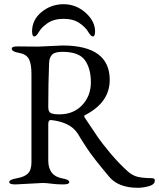

<svg xmlns="http://www.w3.org/2000/svg" viewBox="-20 -874 758 915"><path d="M132.8 -724.1Q132.8 -779.3 177.7 -816.4Q222.7 -853.5 282.2 -854Q342.3 -854 387.7 -813.5Q433.1 -772.9 433.1 -724.1Q432.6 -700.2 422.9 -700.2Q413.1 -700.2 400.4 -722.2Q387.7 -744.1 358.4 -764.2Q329.1 -784.2 283.2 -784.2Q237.3 -784.2 207.5 -764.2Q178.2 -744.1 165.5 -722.2Q152.8 -700.2 143.1 -700.2Q133.3 -700.2 132.8 -724.1ZM502.9 -493.2Q502.9 -385.3 384.8 -325.2Q377.9 -322.3 384.8 -312Q429.7 -244.1 447.3 -218.8Q464.8 -193.4 504.4 -145.5Q543.9 -98.1 587.9 -58.1Q611.3 -37.1 636.7 -31.2Q662.1 -25.4 703.1 -24.9Q718.3 -24.9 717.8 -14.2Q717.8 4.9 691.4 12.7Q665 20.5 637.2 21Q543 21 499 -33.2Q422.9 -124 395 -166.5Q367.2 -209 350.1 -237.8Q315.9 -291 225.1 -301.8Q210 -303.7 210 -282.2V-109.9Q210 -35.6 276.9 -23.9Q310.1 -18.1 310.1 -6.3Q310.5 4.9 281.2 4.9Q252 4.9 226.1 1.5Q200.2 -2 183.1 -2L53.2 4.9Q24.4 4.9 23.9 -6.3Q23.9 -18.1 60.1 -24.4Q96.7 -30.8 113.3 -47.4Q129.9 -64 129.9 -100.1V-522Q129.9 -569.8 117.7 -592.8Q105 -616.2 70.3 -622.1Q35.6 -627.9 36.1 -642.1Q36.1 -653.3 64.9 -652.8L163.1 -651.9L277.8 -657.2Q502.9 -657.2 502.9 -493.2ZM277.8 -627Q240.2 -627 227.5 -612.8Q214.8 -598.6 213.9 -573.2Q210 -476.1 210 -363.8Q210 -340.8 222.2 -335Q234.4 -329.1 263.2 -329.1Q330.1 -329.1 371.6 -373Q413.1 -417 413.1 -481.9Q413.1 -546.9 384.8 -586.9Q356.4 -627 277.8 -627Z"/></svg>

Font: EBGaramond
Style: Regular
Weight: 400
Version: Version 000.012g